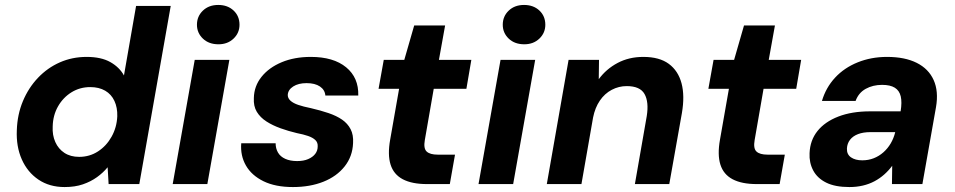

<svg xmlns="http://www.w3.org/2000/svg" viewBox="-20 -744 3858 776"><path d="M241 12Q180 12 135.5 -18Q91 -48 68 -100Q45 -152 48 -218Q50 -281 72.5 -335Q95 -389 133.5 -429.5Q172 -470 222 -492Q272 -514 330 -514Q389 -514 426 -493Q463 -472 481 -439L530 -720H670L543 0H419L415 -68Q397 -46 372 -28Q347 -10 315 1Q283 12 241 12ZM300 -110Q342 -110 376 -132Q410 -154 431 -191.5Q452 -229 454 -274Q455 -309 442.5 -336Q430 -363 405 -377.5Q380 -392 345 -392Q303 -392 269 -371Q235 -350 214.5 -314Q194 -278 193 -233Q191 -198 203.5 -170Q216 -142 240.5 -126Q265 -110 300 -110Z M678 0 767 -502H907L818 0ZM863 -565Q824 -565 800 -588Q776 -611 776 -644Q776 -678 800 -701Q824 -724 862 -724Q900 -724 924 -701.5Q948 -679 948 -644Q948 -611 924 -588Q900 -565 863 -565Z M1164 12Q1093 12 1045 -11.5Q997 -35 974 -75Q951 -115 955 -165H1094Q1094 -144 1103.5 -127.5Q1113 -111 1133 -102Q1153 -93 1181 -93Q1207 -93 1225.5 -101Q1244 -109 1254 -122Q1264 -135 1264 -152Q1265 -168 1254.5 -178Q1244 -188 1225 -194.5Q1206 -201 1180 -206Q1146 -214 1114 -225.5Q1082 -237 1057 -253Q1032 -269 1018 -292Q1004 -315 1006 -348Q1007 -396 1037 -433.5Q1067 -471 1118.5 -492.5Q1170 -514 1236 -514Q1328 -514 1379 -472Q1430 -430 1428 -358H1295Q1293 -381 1273 -394.5Q1253 -408 1219 -408Q1186 -408 1165 -394.5Q1144 -381 1143 -360Q1143 -347 1154 -337Q1165 -327 1185.5 -320Q1206 -313 1236 -307Q1275 -298 1307.5 -287Q1340 -276 1362.5 -260.5Q1385 -245 1397 -222Q1409 -199 1407 -166Q1405 -112 1373 -71.5Q1341 -31 1287 -9.5Q1233 12 1164 12Z M1706 0Q1645 0 1608 -19.5Q1571 -39 1558.5 -79Q1546 -119 1557 -180L1593 -385H1510L1531 -502H1614L1654 -641H1779L1754 -502H1885L1865 -385H1733L1697 -178Q1691 -144 1704.5 -131.5Q1718 -119 1749 -119H1819L1798 0Z M1914 0 2003 -502H2143L2054 0ZM2099 -565Q2060 -565 2036 -588Q2012 -611 2012 -644Q2012 -678 2036 -701Q2060 -724 2098 -724Q2136 -724 2160 -701.5Q2184 -679 2184 -644Q2184 -611 2160 -588Q2136 -565 2099 -565Z M2190 0 2278 -502H2401L2400 -424Q2430 -465 2476 -489.5Q2522 -514 2580 -514Q2645 -514 2683 -486Q2721 -458 2734.5 -407.5Q2748 -357 2736 -287L2685 0H2546L2594 -275Q2603 -332 2585 -364Q2567 -396 2513 -396Q2481 -396 2452.5 -381Q2424 -366 2404.5 -337.5Q2385 -309 2377 -269L2330 0Z M3039 0Q2978 0 2941 -19.5Q2904 -39 2891.5 -79Q2879 -119 2890 -180L2926 -385H2843L2864 -502H2947L2987 -641H3112L3087 -502H3218L3198 -385H3066L3030 -178Q3024 -144 3037.5 -131.5Q3051 -119 3082 -119H3152L3131 0Z M3413 12Q3355 12 3319 -6Q3283 -24 3266.5 -55.5Q3250 -87 3252 -125Q3254 -177 3284 -214.5Q3314 -252 3368.5 -273Q3423 -294 3497 -294H3620Q3626 -331 3620.5 -354.5Q3615 -378 3596.5 -389.5Q3578 -401 3545 -401Q3508 -401 3479 -385Q3450 -369 3438 -336H3302Q3318 -390 3355 -430Q3392 -470 3446.5 -492Q3501 -514 3565 -514Q3637 -514 3685 -490Q3733 -466 3753.5 -420.5Q3774 -375 3763 -311L3708 0H3585L3586 -74Q3572 -55 3554 -39Q3536 -23 3514.5 -11.5Q3493 0 3467.5 6Q3442 12 3413 12ZM3465 -96Q3490 -96 3511.5 -104.5Q3533 -113 3550.5 -128.5Q3568 -144 3580 -164.5Q3592 -185 3598 -209V-210H3498Q3469 -210 3448 -202Q3427 -194 3415.5 -179Q3404 -164 3403 -144Q3402 -120 3419.5 -108Q3437 -96 3465 -96Z"/></svg>

Font: DM Sans 16pt ExtraBold
Style: Italic
Weight: 800
Italic angle: -10°
Version: Version 4.004;gftools[0.9.30]